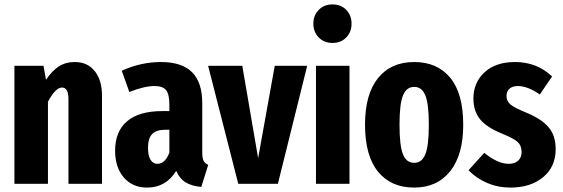

<svg xmlns="http://www.w3.org/2000/svg" viewBox="-20 -827 2532 864"><path d="M316.9 -547.9Q373.5 -547.9 406.2 -507.1Q439 -466.3 439 -397V0H288.1V-380.9Q288.1 -433.1 258.8 -433.1Q230 -433.1 195.8 -369.1V0H44.9V-530.8H175.8L187 -467.8Q213.9 -508.3 244.6 -528.1Q275.4 -547.9 316.9 -547.9Z M890.1 -141.1Q890.1 -115.7 896 -103.8Q901.9 -91.8 917 -85L885.7 14.2Q842.8 10.3 815.4 -6.3Q788.1 -22.9 772.9 -58.1Q726.6 17.1 642.1 17.1Q576.2 17.1 537.1 -28.3Q498 -73.7 498 -148.9Q498 -235.8 552 -281.5Q606 -327.1 710 -327.1H742.2V-355Q742.2 -402.8 727.3 -421.4Q712.4 -439.9 675.8 -439.9Q629.4 -439.9 562 -413.1L527.8 -508.8Q614.3 -547.9 704.1 -547.9Q798.3 -547.9 844.2 -502.2Q890.1 -456.5 890.1 -362.8ZM688 -89.8Q723.1 -89.8 742.2 -140.1V-243.2H724.1Q683.1 -243.2 664.6 -223.6Q646 -204.1 646 -162.1Q646 -127 657.2 -108.4Q668.5 -89.8 688 -89.8Z M1362.3 -530.8 1230.5 0H1052.2L916.5 -530.8H1070.3L1141.6 -115.2L1216.3 -530.8Z M1476.1 -807.1Q1514.6 -807.1 1538.3 -782.5Q1562 -757.8 1562 -720.2Q1562 -683.1 1538.1 -658.4Q1514.2 -633.8 1476.1 -633.8Q1438.5 -633.8 1414.3 -658.4Q1390.1 -683.1 1390.1 -720.2Q1390.1 -757.8 1414.3 -782.5Q1438.5 -807.1 1476.1 -807.1ZM1552.7 -530.8V0H1401.9V-530.8Z M1843.8 -547.9Q1947.8 -547.9 2006.1 -477.1Q2064.5 -406.2 2064.5 -265.1Q2064.5 -130.4 2005.9 -56.6Q1947.3 17.1 1843.8 17.1Q1739.3 17.1 1680.9 -54.7Q1622.6 -126.5 1622.6 -266.1Q1622.6 -402.8 1680.9 -475.3Q1739.3 -547.9 1843.8 -547.9ZM1777.8 -266.1Q1777.8 -170.4 1793.5 -132.3Q1809.1 -94.2 1843.8 -94.2Q1878.4 -94.2 1894 -132.8Q1909.7 -171.4 1909.7 -265.1Q1909.7 -359.9 1894 -397.9Q1878.4 -436 1843.8 -436Q1809.1 -436 1793.5 -397.7Q1777.8 -359.4 1777.8 -266.1Z M2297.4 -547.9Q2396.5 -547.9 2464.4 -482.9L2409.2 -401.9Q2354 -439.9 2310.5 -439.9Q2286.6 -439.9 2272.9 -428Q2259.3 -416 2259.3 -395Q2259.3 -372.1 2276.6 -357.2Q2293.9 -342.3 2349.1 -319.8Q2416.5 -292 2448.5 -254.6Q2480.5 -217.3 2480.5 -155.8Q2480.5 -76.2 2423.8 -29.5Q2367.2 17.1 2277.3 17.1Q2221.2 17.1 2172.4 -3.7Q2123.5 -24.4 2088.4 -61L2159.2 -139.2Q2220.2 -89.8 2269.5 -89.8Q2296.4 -89.8 2311.8 -104Q2327.1 -118.2 2327.1 -143.1Q2327.1 -171.4 2309.8 -187.7Q2292.5 -204.1 2238.3 -226.1Q2169.9 -253.9 2140.1 -290.5Q2110.4 -327.1 2110.4 -383.8Q2110.4 -455.6 2160.4 -501.7Q2210.4 -547.9 2297.4 -547.9Z"/></svg>

Font: Fira Sans Compressed
Style: Bold
Weight: 700
Width: 1
Designer: Carrois Corporate & Edenspiekermann AG
Foundry: Carrois Corporate GbR & Edenspiekermann AG
Version: Version 4.203;PS 004.203;hotconv 1.0.88;makeotf.lib2.5.64775